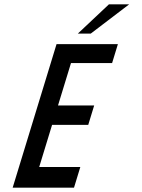

<svg xmlns="http://www.w3.org/2000/svg" viewBox="-20 -872 659 892"><path d="M353.1 -96H162.1L222 -292H390L417.5 -382H249.5L309.8 -579H500.8L527.7 -667H242.7L38.8 0H323.8ZM341.7 -716H401.7L580.2 -852H486.2Z"/></svg>

Font: Din Kursivschrift
Style: Eng
Weight: 400
Version: Version 1.089